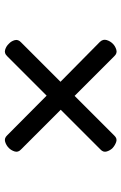

<svg xmlns="http://www.w3.org/2000/svg" viewBox="128 -839 507 803"><g transform="rotate(-90 381.5 -437.5)"><path d="M600 -219Q590 -209 575 -204.5Q560 -200 548 -213L382 -379L216 -213Q204 -200 189.5 -205Q175 -210 164 -220Q154 -230 149.5 -244.5Q145 -259 158 -271L324 -437L158 -603Q145 -615 149.5 -629.5Q154 -644 164 -654Q175 -665 190 -669.5Q205 -674 217 -661L383 -496L548 -661Q560 -674 575 -669.5Q590 -665 600 -654Q611 -644 615 -629.5Q619 -615 606 -603L441 -438L608 -273Q620 -260 615.5 -245Q611 -230 600 -219Z"/></g></svg>

Font: Playwrite PT
Style: Regular
Weight: 400
Designer: Veronika Burian, José Scaglione
Foundry: TypeTogether
Version: Version 1.002